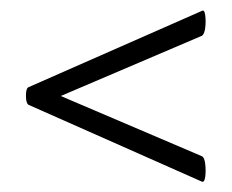

<svg xmlns="http://www.w3.org/2000/svg" viewBox="-20 -375 447 370"><path d="M369 -354Q374 -357 375.5 -345.6Q377 -334.3 375.5 -321.6Q374 -309 369 -306L76 -181V-199L369 -74Q374 -72 375.5 -58.7Q377 -45.3 375.5 -34.2Q374 -23 369 -25L35 -173Q30 -176 30 -190.5Q30 -205 35 -207Z"/></svg>

Font: Cormorant Infant Light
Style: Italic
Weight: 300
Italic angle: -10°
Designer: Christian Thalmann (Catharsis Fonts)
Foundry: Catharsis Fonts
Version: Version 4.001